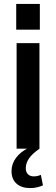

<svg xmlns="http://www.w3.org/2000/svg" viewBox="-20 -761 287 983"><path d="M182 -540V0H65V-540ZM184 -741V-609H63V-741ZM135 202Q90 202 64.5 179Q39 156 39 115Q39 78 62 47Q85 16 128 -5L183 0Q146 25 129 49.5Q112 74 112 100Q112 120 123 131Q134 142 153 142Q173 142 189 134L200 188Q187 194 170 198Q153 202 135 202Z"/></svg>

Font: Pathway Extreme Condensed SemiBold
Style: Regular
Weight: 600
Width: 3
Version: Version 1.001;gftools[0.9.26]